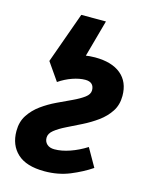

<svg xmlns="http://www.w3.org/2000/svg" viewBox="-105 -733 625 811"><g transform="rotate(15 207.5 -327.0)"><path d="M68.6 -443.5 148.5 -666.5H256.3L208 -491.6ZM168.5 12Q89.2 12 50 -24.2Q10.8 -60.3 10.8 -122Q10.8 -162.4 29.9 -191.6Q49 -220.9 78.9 -242.6Q108.8 -264.2 142.9 -280.4Q176.9 -296.5 206.8 -310.4Q236.7 -324.4 255.8 -338.6Q274.9 -352.8 274.9 -370.2Q274.9 -387.4 265.3 -396.7Q255.6 -406 236.4 -406Q211.2 -406 180.5 -395.4Q149.8 -384.7 122.5 -365.9L68.6 -443.5Q107.6 -475 155.6 -491.5Q203.5 -508.1 251.5 -508.1Q325.1 -508.1 365.1 -474.9Q405.1 -441.8 405.1 -380.5Q405.1 -341.2 386 -312.2Q366.9 -283.2 337 -261.5Q307.1 -239.8 273 -222.8Q239 -205.9 209.1 -191.1Q179.2 -176.4 160.1 -161.2Q141 -146 141 -127.3Q141 -110.3 152.7 -99.4Q164.5 -88.5 185.3 -88.5Q216.6 -88.5 252.9 -101.1Q289.2 -113.7 323.8 -135.6L369.1 -56.2Q329.2 -29.3 278.9 -8.6Q228.5 12 168.5 12Z"/></g></svg>

Font: Source Sans 3
Style: Italic
Weight: 200
Italic angle: -11°
Designer: Paul D. Hunt
Foundry: Adobe
Version: Version 3.046;hotconv 1.0.118;makeotfexe 2.5.65603